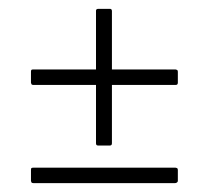

<svg xmlns="http://www.w3.org/2000/svg" viewBox="-20 -476 472 434"><path d="M202 -147Q200 -147 198.5 -148Q197 -149 197 -152V-284H55Q52 -284 51 -286Q50 -288 50 -289V-314Q50 -317 51 -318Q52 -319 55 -319H197V-452Q197 -454 198.5 -455Q200 -456 202 -456H229Q230 -456 231.5 -455Q233 -454 233 -451V-319H377Q378 -319 380 -318Q382 -317 382 -314V-289Q382 -287 381 -285.5Q380 -284 377 -284H233V-152Q233 -149 231.5 -148Q230 -147 228 -147ZM56 -62Q52 -62 51 -64Q50 -66 50 -67V-92Q50 -95 51 -96Q52 -97 56 -97H376Q378 -97 380 -96Q382 -95 382 -92V-67Q382 -65 380 -63.5Q378 -62 375 -62Z"/></svg>

Font: Glory Thin ExtraLight
Style: Regular
Weight: 250
Version: Version 1.011